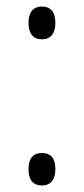

<svg xmlns="http://www.w3.org/2000/svg" viewBox="-20 -558 256 586"><path d="M67 -488C67 -456 81 -438 108 -438C134 -438 149 -455 149 -488C149 -521 135 -538 108 -538C80 -538 67 -519 67 -488ZM67 -42C67 -11 79 8 108 8C135 8 149 -10 149 -42C149 -74 136 -91 108 -91C80 -91 67 -73 67 -42Z"/></svg>

Font: Noto Sans Thai Looped Condensed Light
Style: Regular
Weight: 300
Width: 3
Designer: Sasikarn Vongin, Ben Mitchell
Foundry: The Fontpad Ltd
Version: Version 1.001